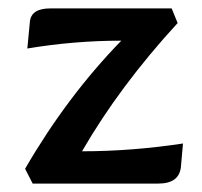

<svg xmlns="http://www.w3.org/2000/svg" viewBox="-20 -436 480 456"><path d="M356 0H57.6L39.6 -35.2Q139.2 -207 268.1 -339.4Q156.2 -339.4 44.9 -320.8Q47.9 -353 51 -384.5Q54.2 -416 99.1 -416H387.7L401.9 -381.3Q264.2 -231.4 174.8 -76.7Q292.5 -76.7 414.6 -95.2L409.7 -40Q405.8 0 356 0Z"/></svg>

Font: Bainsley
Style: Regular
Weight: 400
Designer: Paul James MIller
Foundry: High-Logic / Made with FontCreator
Version: Version 1.411;March 28, 2021;FontCreator 13.0.0.2683 64-bit